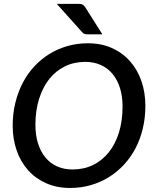

<svg xmlns="http://www.w3.org/2000/svg" viewBox="-20 -948 790 976"><path d="M719 -409.5Q719 -349.5 706 -295Q693 -240.5 668.8 -194.2Q644.5 -148 610 -110.8Q575.5 -73.5 533 -47.2Q490.5 -21 441 -6.8Q391.5 7.5 336.5 7.5Q269 7.5 214.8 -16.5Q160.5 -40.5 122.8 -82.8Q85 -125 64.8 -183Q44.5 -241 44.5 -309.5Q44.5 -370 57.8 -424.5Q71 -479 95 -525.5Q119 -572 153.5 -609.5Q188 -647 230.5 -673.2Q273 -699.5 322.5 -713.8Q372 -728 427 -728Q494.5 -728 548.5 -704Q602.5 -680 640.5 -637.2Q678.5 -594.5 698.8 -536.2Q719 -478 719 -409.5ZM603 -407Q603 -458.5 590 -500.2Q577 -542 552.5 -571.8Q528 -601.5 492.8 -617.5Q457.5 -633.5 413.5 -633.5Q357 -633.5 310.2 -610.8Q263.5 -588 230.2 -546Q197 -504 178.5 -444.8Q160 -385.5 160 -313Q160 -261.5 173 -219.8Q186 -178 210.2 -148.2Q234.5 -118.5 269.5 -102.5Q304.5 -86.5 349 -86.5Q406 -86.5 452.8 -109.2Q499.5 -132 533 -173.8Q566.5 -215.5 584.8 -274.8Q603 -334 603 -407ZM372.5 -928.5Q381 -928.5 387 -928Q393 -927.5 397.8 -925.5Q402.5 -923.5 406.2 -919.8Q410 -916 414 -910L500.5 -773.5H429.5Q418 -773.5 411.2 -775Q404.5 -776.5 397.5 -784.5L268.5 -928.5Z"/></svg>

Font: Lato 2
Style: Italic
Weight: 600
Italic angle: -7°
Designer: Lukasz Dziedzic with Adam Twardoch and Botio Nikoltchev
Foundry: tyPoland Lukasz Dziedzic
Version: Version 2.015; 2015-08-06; http://www.latofonts.com/